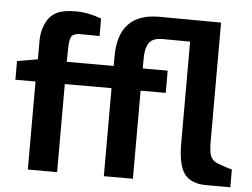

<svg xmlns="http://www.w3.org/2000/svg" viewBox="-54 -853 1209 921"><g transform="rotate(5 550.5 -392.5)"><path d="M15 -424V-514L114 -531V-620Q114 -676 141 -721Q156 -746 186 -761Q216 -776 276 -776Q337 -776 399 -752V-668L309 -669H298Q289 -669 278 -664Q266 -660 261 -648Q254 -630 254 -591L253 -531H479V-576Q479 -785 676 -785L974 -783V-211Q974 -157 984 -137Q994 -117 1020 -107Q1080 -86 1087 -86V0H971Q899 0 866 -42Q834 -85 834 -189V-679L703 -680Q673 -680 656 -671Q619 -654 619 -576V-531H739V-424H618V0H478V-424H253V0H112V-424Z"/></g></svg>

Font: Mina
Style: Bold
Weight: 700
Version: Version 1.000